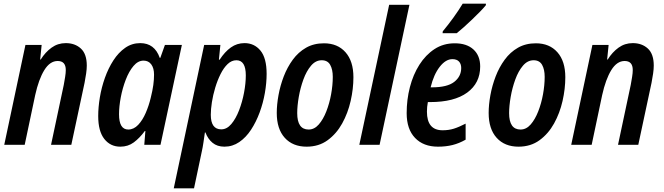

<svg xmlns="http://www.w3.org/2000/svg" viewBox="-20 -786 3601 1042"><path d="M3 0 118 -542H206L198 -463H201Q226 -503 260 -527.5Q294 -552 337 -552Q387 -552 419 -522.5Q451 -493 451 -430Q451 -411 447.5 -387Q444 -363 439 -337L367 0H257L326 -325Q330 -347 333.5 -368.5Q337 -390 337 -406Q337 -455 293 -455Q251 -455 220.5 -405.5Q190 -356 171 -270L114 0Z M633 10Q579 10 546 -32Q513 -74 513 -156Q513 -204 522 -258Q531 -312 549.5 -364Q568 -416 595.5 -458.5Q623 -501 659.5 -526.5Q696 -552 741 -552Q819 -552 847 -472H850L875 -542H967L851 0H763L769 -75H766Q738 -37 706.5 -13.5Q675 10 633 10ZM676 -83Q706 -83 730 -108.5Q754 -134 771 -173.5Q788 -213 798 -255Q808 -295 812 -324.5Q816 -354 816 -381Q816 -416 801 -436.5Q786 -457 759 -457Q729 -457 704.5 -428Q680 -399 662.5 -353.5Q645 -308 635.5 -258Q626 -208 626 -166Q626 -83 676 -83Z M923 236 1088 -542H1176L1168 -462H1172Q1200 -505 1233 -528.5Q1266 -552 1307 -552Q1360 -552 1393.5 -511.5Q1427 -471 1427 -385Q1427 -336 1417.5 -281.5Q1408 -227 1389 -175.5Q1370 -124 1342.5 -82Q1315 -40 1278.5 -15Q1242 10 1198 10Q1159 10 1133.5 -11Q1108 -32 1095 -67H1092Q1088 -39 1084 -12Q1080 15 1075 37L1033 236ZM1181 -84Q1211 -84 1235.5 -113Q1260 -142 1277.5 -187.5Q1295 -233 1304.5 -283.5Q1314 -334 1314 -377Q1314 -459 1263 -459Q1237 -459 1215.5 -438.5Q1194 -418 1177 -384Q1160 -350 1148 -310Q1136 -270 1130 -231.5Q1124 -193 1124 -163Q1124 -84 1181 -84Z M1644 10Q1569 10 1525.5 -38Q1482 -86 1482 -173Q1482 -218 1491.5 -270Q1501 -322 1520 -371.5Q1539 -421 1569 -462Q1599 -503 1641 -527Q1683 -551 1738 -551Q1812 -551 1855 -502.5Q1898 -454 1898 -367Q1898 -304 1883 -238Q1868 -172 1837 -116Q1806 -60 1758 -25Q1710 10 1644 10ZM1655 -83Q1686 -83 1710 -110.5Q1734 -138 1751 -181.5Q1768 -225 1777 -274.5Q1786 -324 1786 -369Q1786 -409 1772 -434Q1758 -459 1726 -459Q1693 -459 1668 -429.5Q1643 -400 1626.5 -354.5Q1610 -309 1601.5 -260Q1593 -211 1593 -172Q1593 -83 1655 -83Z M1930 0 2092 -760H2202L2040 0Z M2357 10Q2278 10 2232.5 -37.5Q2187 -85 2187 -172Q2187 -245 2204.5 -313Q2222 -381 2256 -434.5Q2290 -488 2338 -519.5Q2386 -551 2448 -551Q2513 -551 2549.5 -517.5Q2586 -484 2586 -425Q2586 -335 2515.5 -283.5Q2445 -232 2314 -232H2302Q2297 -206 2297 -180Q2297 -79 2382 -79Q2415 -79 2442.5 -87.5Q2470 -96 2507 -115V-28Q2472 -8 2436 1Q2400 10 2357 10ZM2324 -312Q2407 -312 2445 -341.5Q2483 -371 2483 -417Q2483 -439 2471 -452Q2459 -465 2435 -465Q2399 -465 2366.5 -423.5Q2334 -382 2317 -312ZM2383 -616Q2413 -652 2441.5 -691.5Q2470 -731 2491 -766H2617V-758Q2606 -744 2586 -723.5Q2566 -703 2542 -680Q2518 -657 2496 -637.5Q2474 -618 2459 -606H2382Z M2794 10Q2719 10 2675.5 -38Q2632 -86 2632 -173Q2632 -218 2641.5 -270Q2651 -322 2670 -371.5Q2689 -421 2719 -462Q2749 -503 2791 -527Q2833 -551 2888 -551Q2962 -551 3005 -502.5Q3048 -454 3048 -367Q3048 -304 3033 -238Q3018 -172 2987 -116Q2956 -60 2908 -25Q2860 10 2794 10ZM2805 -83Q2836 -83 2860 -110.5Q2884 -138 2901 -181.5Q2918 -225 2927 -274.5Q2936 -324 2936 -369Q2936 -409 2922 -434Q2908 -459 2876 -459Q2843 -459 2818 -429.5Q2793 -400 2776.5 -354.5Q2760 -309 2751.5 -260Q2743 -211 2743 -172Q2743 -83 2805 -83Z M3080 0 3195 -542H3283L3275 -463H3278Q3303 -503 3337 -527.5Q3371 -552 3414 -552Q3464 -552 3496 -522.5Q3528 -493 3528 -430Q3528 -411 3524.5 -387Q3521 -363 3516 -337L3444 0H3334L3403 -325Q3407 -347 3410.5 -368.5Q3414 -390 3414 -406Q3414 -455 3370 -455Q3328 -455 3297.5 -405.5Q3267 -356 3248 -270L3191 0Z"/></svg>

Font: Noto Sans Condensed SemiBold
Style: Italic
Weight: 600
Width: 3
Italic angle: -12°
Designer: Monotype Design Team
Foundry: Monotype Imaging Inc.
Version: Version 2.013; ttfautohint (v1.8.4.7-5d5b)